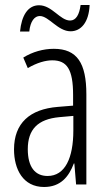

<svg xmlns="http://www.w3.org/2000/svg" viewBox="-20 -737 431 767"><path d="M60 -611H97C101 -652 118 -673 139 -673C175 -673 211 -612 262 -612C303 -612 335 -647 338 -717H302C297 -679 284 -655 260 -655C220 -655 188 -716 136 -716C91 -716 66 -674 60 -611ZM195 -542C153 -542 110 -530 73 -507L91 -465C129 -487 162 -496 189 -496C248 -496 272 -459 272 -358V-315L211 -310C99 -301 36 -245 36 -140C36 -61 72 10 156 10C222 10 255 -31 275 -84H277L284 0H325V-360C325 -485 288 -542 195 -542ZM217 -269 273 -274V-216C273 -106 240 -34 170 -34C120 -34 91 -70 91 -141C91 -220 131 -261 217 -269Z"/></svg>

Font: Noto Sans Georgian ExtraCondensed Light
Style: Regular
Weight: 300
Width: 2
Designer: Monotype Design Team, Akaki Razmadze
Foundry: Google LLC
Version: Version 2.005